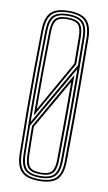

<svg xmlns="http://www.w3.org/2000/svg" viewBox="-91 -851 508 903"><g transform="rotate(10 163.0 -400.0)"><path d="M163.5 6Q102.5 6 77.4 -20Q52.2 -46 51.2 -105.8Q49.2 -211 48.6 -305.4Q48 -399.8 48.6 -494.1Q49.2 -588.5 51.2 -693.5Q52.2 -753.8 77.4 -779.9Q102.5 -806 163.5 -806Q223 -806 248.8 -780.2Q274.5 -754.5 275.5 -693.5Q276.8 -589.8 277.2 -495.1Q277.8 -400.5 277.2 -305.6Q276.8 -210.8 275.5 -105.8Q274.5 -45.2 248.8 -19.6Q223 6 163.5 6ZM163.5 -2Q218.8 -2 242.2 -25.8Q265.8 -49.5 266.2 -106Q267.5 -209.2 267.9 -303.8Q268.2 -398.2 267.9 -493.4Q267.5 -588.5 266.2 -693.5Q265.8 -750.2 242.2 -774.1Q218.8 -798 163.5 -798Q107.5 -798 84.5 -774Q61.5 -750 60.2 -693.5Q58.5 -592 57.8 -499.4Q57 -406.8 57.6 -311.4Q58.2 -216 60.2 -106Q61.5 -49.8 84.5 -25.9Q107.5 -2 163.5 -2ZM163.5 -9.8Q111.8 -9.8 91 -31.6Q70.2 -53.5 69.5 -106Q67.5 -211.8 66.9 -306Q66.2 -400.2 66.9 -494.2Q67.5 -588.2 69.5 -693.5Q70.2 -746.5 91 -768.4Q111.8 -790.2 163.5 -790.2Q213.2 -790.2 234.9 -768.6Q256.5 -747 257.2 -693.2Q259 -557 259.2 -415.8Q259.5 -274.5 257.2 -106.2Q256.5 -52.8 234.9 -31.2Q213.2 -9.8 163.5 -9.8ZM76.2 -260.8 249 -561.5Q248.8 -588.8 248.6 -625.4Q248.5 -662 248 -693Q247.5 -743 228.4 -762.6Q209.2 -782.2 163.5 -782.2Q116.2 -782.2 97.9 -762.4Q79.5 -742.5 78.5 -693Q76.2 -576 75.8 -473.9Q75.2 -371.8 76.2 -260.8ZM85.2 -291.8Q84.5 -396 85.1 -490.8Q85.8 -585.5 87.8 -693Q88.5 -738.2 104.6 -756.2Q120.8 -774.2 163.5 -774.2Q205 -774.2 221.8 -756.6Q238.5 -739 239 -692.8Q239.2 -664.5 239.5 -628.6Q239.8 -592.8 240 -564.2ZM94 -324.8 230.8 -566.2Q230.5 -596.8 230.2 -628.5Q230 -660.2 229.8 -692.5Q229.5 -733.8 215.8 -750Q202 -766.2 163.5 -766.2Q125 -766.2 111.2 -750.1Q97.5 -734 96.8 -692.8Q94.8 -588.2 94.1 -502.2Q93.5 -416.2 94 -324.8ZM163.5 -17.8Q210 -17.8 228.8 -37.6Q247.5 -57.5 248 -106.5Q249.5 -222.8 249.9 -328.9Q250.2 -435 249.2 -543L76.5 -242.8Q76.8 -218.8 77 -202.9Q77.2 -187 77.5 -166.1Q77.8 -145.2 78.5 -106.5Q79.5 -57.5 97.9 -37.6Q116.2 -17.8 163.5 -17.8ZM163.5 -25.8Q120.8 -25.8 104.6 -43.6Q88.5 -61.5 87.8 -106.5Q87 -141 86.5 -172Q86 -203 85.8 -243.5L240.5 -513.5Q241.2 -415.8 240.8 -317Q240.2 -218.2 239 -106.5Q238.5 -61.8 222.1 -43.8Q205.8 -25.8 163.5 -25.8ZM163.5 -33.8Q201.5 -33.8 215.5 -49.8Q229.5 -65.8 229.8 -106.8Q230.5 -176 230.9 -236Q231.2 -296 231.4 -354.6Q231.5 -413.2 231.2 -478.5L94.8 -241Q95 -214 95.2 -194.6Q95.5 -175.2 95.9 -155.2Q96.2 -135.2 96.8 -106.8Q97.5 -65.8 111.2 -49.8Q125 -33.8 163.5 -33.8Z"/></g></svg>

Font: Big Shoulders Inline Display Light
Style: Regular
Weight: 300
Designer: Patric King
Foundry: XO Type Co
Version: Version 1.000